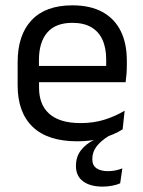

<svg xmlns="http://www.w3.org/2000/svg" viewBox="-20 -521 539 723"><path d="M366.1 181.7Q320 181.7 293 161.9Q266 142.1 266 104.1V103.6Q266 70 283.8 46.2Q301.6 22.4 332.9 6.3V-1.6L389.3 -15.4V-8.8Q360.3 9 343.9 30Q327.6 51 327.6 78V78.5Q327.6 101.6 343.3 112.5Q359 123.5 386.4 123.5Q400.5 123.5 413.6 121Q426.7 118.4 440.7 113L432.5 169.3Q419.5 175.1 402.1 178.4Q384.6 181.7 366.1 181.7ZM271.1 11.1Q159.6 11.1 103 -43.4Q46.4 -97.8 46.4 -199.7V-286.6Q46.4 -389.4 99.1 -445.1Q151.7 -500.9 252.5 -500.9Q320.4 -500.9 366.1 -475.7Q411.7 -450.4 434.7 -403.9Q457.6 -357.4 457.6 -293V-274.8Q457.6 -259.1 456.4 -243Q455.2 -226.9 453 -211.4H378.7Q379.5 -235.6 379.7 -257.1Q379.9 -278.6 379.9 -296.4Q379.9 -341 365.6 -371.8Q351.4 -402.6 323.2 -418.8Q294.9 -435 252.5 -435Q189.4 -435 158 -398.5Q126.6 -362.1 126.6 -294.1V-247.4L127 -237.5V-190.8Q127 -160.4 136 -135.9Q145 -111.3 164.1 -93.8Q183.3 -76.2 213 -66.8Q242.8 -57.5 284.2 -57.5Q331.3 -57.5 372.3 -70Q413.3 -82.6 449.4 -104.2L441.8 -34Q409.6 -13.5 366.4 -1.2Q323.3 11.1 271.1 11.1ZM89.1 -211.4V-272.7H435.9V-211.4Z"/></svg>

Font: Anek Latin Medium
Style: Regular
Weight: 500
Designer: Yesha Goshar
Foundry: Ek Type
Version: Version 1.003